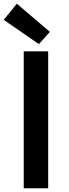

<svg xmlns="http://www.w3.org/2000/svg" viewBox="-34 -1016 373 1036"><path d="M94 0V-739H226V0ZM176 -778 -14 -909 57 -996 235 -844Z"/></svg>

Font: Noto Sans TC Thin SemiBold
Style: Regular
Weight: 600
Version: Version 2.004-H2;hotconv 1.0.118;makeotfexe 2.5.65603